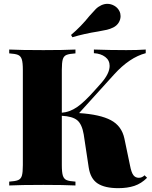

<svg xmlns="http://www.w3.org/2000/svg" viewBox="-20 -966 790 1000"><path d="M539 -946Q558 -946 575.5 -936Q593 -926 602 -908Q608 -896 608 -882Q608 -864 598 -848Q588 -832 570 -823Q554 -815 537 -811Q520 -807 491 -802Q420 -791 357 -772L350 -784Q402 -828 446 -883Q467 -907 479 -919Q491 -931 508 -939Q524 -946 539 -946ZM746 -40Q716 -10 680 2Q644 14 596 14Q526 14 488.5 -10.5Q451 -35 442 -94L416 -266Q407 -319 382.5 -339.5Q358 -360 302 -363V-106Q302 -68 307.5 -51Q313 -34 327 -28Q341 -22 373 -20V0Q315 -3 206 -3Q85 -3 28 0V-20Q60 -22 74.5 -28Q89 -34 94 -51Q99 -68 99 -106V-602Q99 -640 93.5 -657Q88 -674 74 -680Q60 -686 28 -688V-708Q85 -705 206 -705Q314 -705 373 -708V-688Q341 -686 326.5 -680Q312 -674 307 -657Q302 -640 302 -602V-379Q343 -382 381 -408Q419 -434 473 -495L507 -533Q551 -583 551 -623Q551 -652 528 -669.5Q505 -687 469 -689V-708Q553 -705 638 -705Q699 -705 739 -708V-689Q655 -667 575 -579L392 -377Q501 -370 557.5 -340Q614 -310 628 -244L657 -105Q664 -68 674.5 -54Q685 -40 703 -40Q720 -40 733 -53Z"/></svg>

Font: Playfair Display SC Black
Style: Regular
Weight: 900
Designer: Claus Eggers Sørensen
Foundry: Claus Eggers Sørensen
Version: Version 1.200; ttfautohint (v1.6)